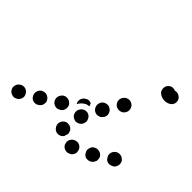

<svg xmlns="http://www.w3.org/2000/svg" viewBox="-146 -563 732 732"><g transform="rotate(45 220.0 -197.5)"><path d="M317 19Q320 14 321 9Q321 3 320 -2Q317 -13 308 -19Q298 -25 287 -22H286Q280 -20 276 -17Q272 -14 269 -9Q266 -5 265 1Q264 6 266 12Q268 23 278 29Q288 34 299 32L300 31Q305 30 310 27Q314 24 317 19ZM25 -13Q20 -23 9 -27Q-2 -30 -12 -25L-13 -24Q-23 -19 -26 -8Q-30 3 -24 13Q-19 23 -8 26Q3 30 13 24H14Q24 18 27 8Q31 -3 25 -13ZM207 5Q202 2 199 -2Q195 -6 194 -11Q193 -12 193 -13Q190 -24 196 -34Q202 -44 213 -47Q218 -48 223 -47Q229 -47 234 -44Q238 -41 242 -37Q245 -32 246 -27Q246 -27 246 -27Q247 -25 247 -22Q248 -20 247 -17Q244 -11 243 -4Q240 0 236 3Q232 6 228 7Q223 9 217 8Q212 8 207 5ZM397 -24Q398 -29 397 -35Q397 -40 394 -45Q388 -54 377 -57Q366 -60 356 -54H355Q350 -51 347 -47Q344 -42 343 -37Q341 -32 342 -26Q343 -21 346 -16Q351 -6 362 -3Q373 -1 383 -6L384 -7Q389 -10 392 -14Q395 -19 397 -24ZM102 -35Q103 -40 103 -45Q102 -51 99 -55Q93 -65 82 -68Q71 -71 61 -65H60Q51 -59 48 -48Q45 -37 51 -27Q56 -17 67 -14Q78 -11 88 -17L89 -18Q94 -20 97 -25Q101 -29 102 -35ZM464 -93Q460 -97 456 -100Q451 -103 446 -104Q440 -105 435 -104Q430 -103 425 -100L424 -99Q415 -92 413 -81Q411 -70 418 -61Q421 -56 425 -53Q430 -50 435 -49Q441 -48 446 -50Q451 -51 456 -54H457Q466 -61 468 -72Q470 -83 464 -93ZM170 -103Q166 -107 162 -110Q157 -113 152 -114Q146 -115 141 -114Q136 -113 131 -110L130 -109Q126 -106 123 -101Q120 -97 119 -91Q118 -86 119 -81Q120 -75 123 -71Q126 -66 131 -63Q136 -60 141 -59Q146 -58 152 -59Q157 -61 162 -64H163Q172 -71 174 -82Q176 -93 170 -103ZM225 -76Q235 -71 246 -76Q256 -80 261 -90V-92Q266 -102 261 -113Q257 -123 247 -128Q236 -132 226 -128Q215 -123 211 -113L210 -112Q206 -101 210 -91Q214 -80 225 -76ZM196 -159H197Q203 -165 211 -166Q219 -167 226 -163Q228 -157 231 -152Q224 -151 217 -149Q208 -145 200 -137Q194 -131 190 -123Q185 -132 186 -142Q188 -152 196 -159ZM260 -153Q265 -150 271 -149Q276 -148 281 -150Q287 -151 291 -154Q295 -158 298 -162L299 -163Q305 -173 302 -184Q299 -195 289 -201Q279 -207 268 -204Q257 -201 251 -192V-191Q245 -181 248 -170Q251 -159 260 -153ZM293 -243Q294 -237 297 -233Q300 -228 305 -225Q314 -219 325 -221Q337 -223 343 -232L344 -233Q347 -238 348 -243Q349 -249 348 -254Q347 -259 344 -264Q341 -269 336 -272Q327 -278 316 -276Q304 -274 298 -264L297 -263Q294 -259 293 -253Q292 -248 293 -243ZM451 -411Q456 -401 453 -390Q449 -379 439 -374Q429 -369 418 -369Q411 -369 404 -371Q398 -373 392 -377Q383 -383 381 -394Q379 -406 385 -415Q391 -423 400 -426Q410 -428 419 -424Q428 -427 437 -423Q446 -419 451 -411Z"/></g></svg>

Font: FRB American Cursive Guidelines Dotted Ultra
Style: Bold Italic
Weight: 1000
Italic angle: -25°
Version: Version 2.0;Modular Font Editor K font №1